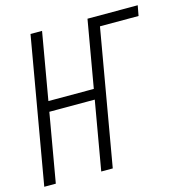

<svg xmlns="http://www.w3.org/2000/svg" viewBox="-114 -807 857 903"><g transform="rotate(-15 314.0 -355.5)"><path d="M114.3 -384.3H335.4L392.1 -710.9H636.7L627.4 -661.1H439.5L324.7 0H268.6L326.7 -334.5H105.5L47.4 0H-8.8L114.7 -710.9H170.9Z"/></g></svg>

Font: Roboto Mono Light
Style: Italic
Weight: 300
Designer: Google
Version: Version 2.000985; 2015; ttfautohint (v1.3)